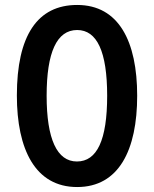

<svg xmlns="http://www.w3.org/2000/svg" viewBox="-20 -744 620 774"><path d="M533 -358C533 -577 459 -724 291 -724C131 -724 48 -601 48 -359C48 -142 122 10 291 10C459 10 533 -139 533 -358ZM168 -358C168 -533 209 -623 291 -623C371 -623 412 -536 412 -358C412 -179 371 -93 290 -93C210 -93 168 -183 168 -358Z"/></svg>

Font: Noto Sans Gujarati ExtraCondensed SemiBold
Style: Regular
Weight: 600
Width: 2
Designer: Jelle Bosma - Monotype Design Team, Universal Thirst
Foundry: Monotype Imaging Inc.
Version: Version 2.106